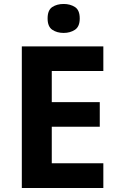

<svg xmlns="http://www.w3.org/2000/svg" viewBox="-20 -948 600 968"><path d="M501 0H90V-714H501V-590H241V-433H483V-309H241V-125H501ZM301 -928Q334 -928 358 -912.5Q382 -897 382 -855Q382 -814 358 -798Q334 -782 301 -782Q267 -782 243.5 -798Q220 -814 220 -855Q220 -897 243.5 -912.5Q267 -928 301 -928Z"/></svg>

Font: Noto Sans Balinese
Style: Bold
Weight: 700
Designer: Aditya Bayu, David Williams
Foundry: David Williams
Version: Version 2.005; ttfautohint (v1.8.4.7-5d5b)